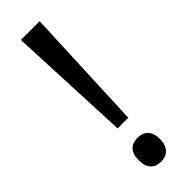

<svg xmlns="http://www.w3.org/2000/svg" viewBox="-247 -727 752 752"><g transform="rotate(-45 128.5 -351.0)"><path d="M158 -201 180 -714H76L99 -201ZM69 -54C69 -9 93 12 128 12C160 12 187 -8 187 -54C187 -102 161 -120 128 -120C93 -120 69 -101 69 -54Z"/></g></svg>

Font: Noto Sans Arabic SemCond
Style: Regular
Weight: 400
Width: 4
Designer: Monotype Design Team, Nadine Chahine, Nizar Qandah and Khaled Hosny
Foundry: Monotype Imaging Inc.
Version: Version 2.012